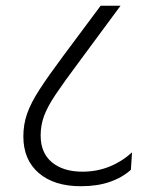

<svg xmlns="http://www.w3.org/2000/svg" viewBox="-20 -643 516 666"><path d="M434 -54 438 -114.5Q403 -82.5 359.5 -65Q316 -47.5 266 -47.5Q199.5 -47.5 160.2 -80Q121 -112.5 121 -173Q121 -209 133.2 -241.8Q145.5 -274.5 174 -316.8Q202.5 -359 251 -424L398 -623H329L199 -448.5Q148 -380 117.8 -333.5Q87.5 -287 74.2 -249.2Q61 -211.5 61 -170Q61 -88.5 114.5 -42.8Q168 3 260.5 3Q317.5 3 360.8 -12Q404 -27 434 -54Z"/></svg>

Font: Anek Devanagari Light
Style: Regular
Weight: 300
Designer: Kailash Malviya (Devanagari) & Yesha Goshar (Latin)
Foundry: Ek Type
Version: Version 1.003